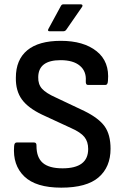

<svg xmlns="http://www.w3.org/2000/svg" viewBox="-20 -853 575 884"><path d="M262 11Q145 11 91.5 -41Q38 -93 45 -180Q46 -197 57 -197H137Q149 -197 148 -181Q148 -128 177 -103Q206 -78 268 -78Q386 -78 386 -167Q386 -201 368.5 -222.5Q351 -244 308 -263L174 -325Q109 -356 80.5 -395.5Q52 -435 53 -495Q53 -578 105.5 -621.5Q158 -665 260 -665Q365 -665 425 -617Q485 -569 477 -481Q476 -462 466 -462H384Q374 -462 375 -481Q378 -525 347.5 -550.5Q317 -576 259 -576Q157 -576 156 -498Q155 -465 173.5 -444.5Q192 -424 237 -404L368 -342Q435 -309 462 -271Q489 -233 489 -168Q489 -84 434 -36.5Q379 11 262 11ZM209 -709Q197 -709 203 -720L260 -825Q264 -833 271 -833H352Q358 -833 359.5 -829Q361 -825 357 -820L285 -716Q280 -709 271 -709Z"/></svg>

Font: Sofia Sans Extra Cond
Style: Bold
Weight: 700
Width: 1
Designer: Botio Nikoltchev, Ani Petrova
Foundry: lettersoup
Version: Version 4.100; ttfautohint (v1.8.3)